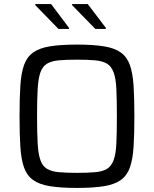

<svg xmlns="http://www.w3.org/2000/svg" viewBox="-20 -915 757 943"><path d="M358 8Q278 8 225.5 -0.5Q173 -9 142.5 -31Q112 -53 98 -92.5Q84 -132 80 -193.5Q76 -255 76 -344Q76 -433 80 -494.5Q84 -556 98 -595.5Q112 -635 142.5 -657Q173 -679 225.5 -687.5Q278 -696 358 -696Q438 -696 490.5 -687.5Q543 -679 573.5 -657Q604 -635 618 -595.5Q632 -556 636 -494.5Q640 -433 640 -344Q640 -255 636 -193.5Q632 -132 618 -92.5Q604 -53 573.5 -31Q543 -9 490.5 -0.5Q438 8 358 8ZM358 -66Q413 -66 449 -69.5Q485 -73 506 -86Q527 -99 538 -128.5Q549 -158 551.5 -210Q554 -262 554 -344Q554 -426 551.5 -478Q549 -530 538 -559.5Q527 -589 506 -602Q485 -615 449 -618.5Q413 -622 358 -622Q303 -622 267.5 -618.5Q232 -615 210.5 -602Q189 -589 178.5 -559.5Q168 -530 165 -478Q162 -426 162 -344Q162 -262 165 -210Q168 -158 178.5 -128.5Q189 -99 210.5 -86Q232 -73 267.5 -69.5Q303 -66 358 -66ZM500 -773H448L334 -890V-895H411L500 -778ZM319 -773H267L153 -890V-895H231L319 -778Z"/></svg>

Font: Saira Thin
Style: Regular
Weight: 400
Version: Version 1.101